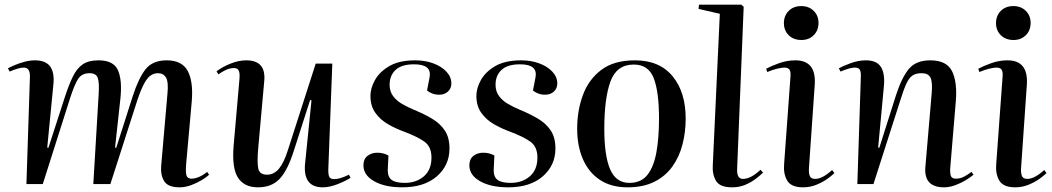

<svg xmlns="http://www.w3.org/2000/svg" viewBox="-20 -787 4500 821"><path d="M402 -386Q405 -431 398.5 -452.5Q392 -474 363 -474Q330 -474 314 -449.5Q298 -425 278 -362L163 0H93L108 -459Q109 -498 82 -498Q73 -498 59 -494.5Q45 -491 21 -481L14 -495Q25 -501 44 -509Q63 -517 85.5 -523Q108 -529 129 -529Q176 -529 195 -502Q214 -475 208 -423L182 -156L187 -155L258 -374Q275 -426 292 -460.5Q309 -495 334 -512Q359 -529 401 -529Q466 -529 484.5 -486.5Q503 -444 495 -367L472 -156L477 -155L548 -377Q573 -454 603 -491.5Q633 -529 693 -529Q758 -529 782.5 -484Q807 -439 800 -354L776 -86Q773 -47 778 -35Q783 -23 799 -23Q813 -23 830 -30Q847 -37 866 -52L874 -40Q863 -29 842 -16.5Q821 -4 796.5 5Q772 14 748 14Q698 14 682 -12.5Q666 -39 669 -76L696 -386Q701 -436 690 -455Q679 -474 655 -474Q640 -474 626 -465.5Q612 -457 598 -432.5Q584 -408 568 -361L452 0H379Z M906 -482Q929 -500 964.5 -514.5Q1000 -529 1033 -529Q1118 -529 1110 -441L1084 -152Q1079 -96 1084 -68Q1089 -40 1122 -40Q1152 -40 1173.5 -66.5Q1195 -93 1212 -148L1330 -515H1401L1384 -67Q1383 -43 1387.5 -32Q1392 -21 1409 -21Q1433 -21 1472 -40L1479 -27Q1458 -13 1423.5 0.5Q1389 14 1360 14Q1273 14 1285 -92L1312 -358L1306 -359L1236 -141Q1210 -59 1176 -22.5Q1142 14 1083 14Q1024 14 997.5 -27.5Q971 -69 979 -164L1004 -450Q1006 -474 1001 -485Q996 -496 980 -496Q963 -496 945 -487.5Q927 -479 914 -469Z M1711 -5Q1760 -5 1792.5 -33Q1825 -61 1825 -113Q1825 -160 1794.5 -181.5Q1764 -203 1708 -224Q1672 -237 1639 -256Q1606 -275 1585 -304.5Q1564 -334 1564 -377Q1564 -410 1583.5 -445Q1603 -480 1645 -504.5Q1687 -529 1756 -529Q1798 -529 1833 -516Q1868 -503 1889 -480.5Q1910 -458 1910 -430Q1910 -409 1895.5 -395.5Q1881 -382 1858 -382Q1841 -382 1827.5 -387.5Q1814 -393 1806 -400L1817 -457Q1827 -512 1751 -512Q1697 -512 1671.5 -488Q1646 -464 1646 -425Q1646 -396 1661 -376Q1676 -356 1699.5 -342.5Q1723 -329 1749 -318Q1793 -300 1827.5 -279.5Q1862 -259 1882 -229Q1902 -199 1902 -152Q1902 -80 1848 -33Q1794 14 1700 14Q1626 14 1580 -12Q1534 -38 1534 -80Q1534 -107 1551.5 -120.5Q1569 -134 1593 -134Q1620 -134 1641 -122L1638 -59Q1638 -30 1655 -17.5Q1672 -5 1711 -5Z M2164 -5Q2213 -5 2245.5 -33Q2278 -61 2278 -113Q2278 -160 2247.5 -181.5Q2217 -203 2161 -224Q2125 -237 2092 -256Q2059 -275 2038 -304.5Q2017 -334 2017 -377Q2017 -410 2036.5 -445Q2056 -480 2098 -504.5Q2140 -529 2209 -529Q2251 -529 2286 -516Q2321 -503 2342 -480.5Q2363 -458 2363 -430Q2363 -409 2348.5 -395.5Q2334 -382 2311 -382Q2294 -382 2280.5 -387.5Q2267 -393 2259 -400L2270 -457Q2280 -512 2204 -512Q2150 -512 2124.5 -488Q2099 -464 2099 -425Q2099 -396 2114 -376Q2129 -356 2152.5 -342.5Q2176 -329 2202 -318Q2246 -300 2280.5 -279.5Q2315 -259 2335 -229Q2355 -199 2355 -152Q2355 -80 2301 -33Q2247 14 2153 14Q2079 14 2033 -12Q1987 -38 1987 -80Q1987 -107 2004.5 -120.5Q2022 -134 2046 -134Q2073 -134 2094 -122L2091 -59Q2091 -30 2108 -17.5Q2125 -5 2164 -5Z M2664 14Q2593 14 2545 -18Q2497 -50 2472.5 -106.5Q2448 -163 2448 -237Q2448 -314 2472.5 -380.5Q2497 -447 2551 -488Q2605 -529 2695 -529Q2800 -529 2856 -461Q2912 -393 2912 -280Q2912 -223 2898.5 -170Q2885 -117 2855.5 -75.5Q2826 -34 2778.5 -10Q2731 14 2664 14ZM2671 -5Q2722 -5 2749 -40Q2776 -75 2787 -137Q2798 -199 2798 -280Q2798 -394 2775.5 -452.5Q2753 -511 2690 -511Q2617 -511 2590.5 -439Q2564 -367 2564 -236Q2564 -121 2589 -63Q2614 -5 2671 -5Z M3058 -728 2967 -749 2969 -767H3150L3160 -758L3132 -65Q3130 -22 3157 -22Q3173 -22 3191 -31Q3209 -40 3232 -61L3243 -49Q3232 -38 3212.5 -23Q3193 -8 3167.5 3Q3142 14 3110 14Q3058 14 3041.5 -14Q3025 -42 3028 -83Z M3332 -688Q3332 -720 3352.5 -740.5Q3373 -761 3406 -761Q3439 -761 3459.5 -740.5Q3480 -720 3480 -689Q3480 -657 3459.5 -636.5Q3439 -616 3407 -616Q3373 -616 3352.5 -636.5Q3332 -657 3332 -688ZM3360 -458Q3362 -480 3356 -489Q3350 -498 3334 -498Q3322 -498 3302 -493Q3282 -488 3261 -479L3256 -493Q3276 -504 3310.5 -516.5Q3345 -529 3381 -529Q3470 -529 3464 -427L3439 -67Q3438 -44 3443.5 -33Q3449 -22 3466 -22Q3482 -22 3501 -32.5Q3520 -43 3538 -60L3548 -47Q3537 -36 3517.5 -22Q3498 -8 3471 3Q3444 14 3414 14Q3363 14 3346 -15Q3329 -44 3333 -87Z M4143 -40Q4130 -29 4109.5 -16.5Q4089 -4 4064.5 5Q4040 14 4017 14Q3929 14 3937 -74L3964 -389Q3968 -437 3958.5 -455.5Q3949 -474 3921 -474Q3897 -474 3882.5 -464.5Q3868 -455 3856.5 -431Q3845 -407 3832 -365L3715 0H3646L3661 -459Q3662 -480 3656.5 -489Q3651 -498 3635 -498Q3615 -498 3574 -481L3567 -495Q3583 -504 3616.5 -516.5Q3650 -529 3682 -529Q3728 -529 3746 -502Q3764 -475 3760 -423L3735 -156L3740 -155L3811 -379Q3836 -456 3866.5 -492.5Q3897 -529 3958 -529Q4028 -529 4051 -482.5Q4074 -436 4067 -353L4043 -66Q4042 -44 4046.5 -33.5Q4051 -23 4068 -23Q4086 -23 4103 -32Q4120 -41 4134 -52Z M4239 -688Q4239 -720 4259.5 -740.5Q4280 -761 4313 -761Q4346 -761 4366.5 -740.5Q4387 -720 4387 -689Q4387 -657 4366.5 -636.5Q4346 -616 4314 -616Q4280 -616 4259.5 -636.5Q4239 -657 4239 -688ZM4267 -458Q4269 -480 4263 -489Q4257 -498 4241 -498Q4229 -498 4209 -493Q4189 -488 4168 -479L4163 -493Q4183 -504 4217.5 -516.5Q4252 -529 4288 -529Q4377 -529 4371 -427L4346 -67Q4345 -44 4350.5 -33Q4356 -22 4373 -22Q4389 -22 4408 -32.5Q4427 -43 4445 -60L4455 -47Q4444 -36 4424.5 -22Q4405 -8 4378 3Q4351 14 4321 14Q4270 14 4253 -15Q4236 -44 4240 -87Z"/></svg>

Font: Literata 72pt Medium
Style: Italic
Weight: 500
Italic angle: -2°
Designer: Latin by Veronika Burian and Jose Scaglione. Greek by Irene Vlachou. Cyrillic by Vera Evstafieva
Foundry: TypeTogether
Version: Version 3.002